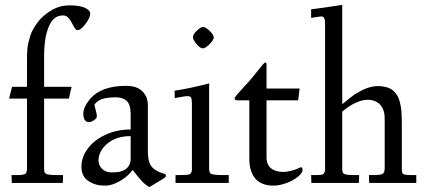

<svg xmlns="http://www.w3.org/2000/svg" viewBox="-20 -746 1735 783"><path d="M17.1 -344 29.1 -392.1H90.1V-500Q90.1 -547.6 94.5 -566.3Q98.9 -585 103.4 -599.7Q107.9 -614.5 115.4 -627.4Q122.8 -640.4 132.6 -653.8Q152.1 -680.7 187.1 -702.4Q222.2 -724.1 262.9 -724.1Q303.7 -724.1 325.8 -714.4Q347.9 -704.6 347.9 -689.6Q347.9 -674.6 328.9 -648.8Q309.8 -623 295.9 -623Q288.6 -623 280.9 -638.1Q273.2 -653.1 267.8 -661.9Q254.9 -683.1 237.7 -683.1Q220.5 -683.1 208.6 -675.7Q196.8 -668.2 189.1 -656.7Q181.4 -645.3 175.7 -629.2Q169.9 -613 167 -598.5Q164.1 -584 162.4 -567.6Q159.9 -544.2 159.9 -523.9V-392.1H272L261 -344H159.9V-62Q159.9 -45.4 162.5 -42.1Q165 -38.8 168.6 -36.9Q172.1 -34.9 176.1 -34.3Q180.2 -33.7 187.5 -33Q197 -32 222.9 -32H237.1L236.1 0H28.1L27.1 -32H48.1Q75.2 -32 82.6 -36.6Q90.1 -41.3 90.1 -59.1V-344Z M343 -248Q319.8 -248 319.8 -283.9Q319.8 -307.1 343.3 -337.4Q388.4 -396 494.9 -396Q555.4 -396 575.9 -352.1Q583 -336.7 583 -315.9V-128.9Q583 -83.5 599.9 -64.5Q615.7 -46.9 647.9 -38.1Q657 -35.6 657 -29.8Q657 -23.9 644.3 -16.1Q590.6 16.4 587.9 17.1Q565.7 1.5 555.4 -10.5Q542.7 -24.9 521 -53Q501 -25.9 468.4 -7.4Q435.8 11 411.5 11Q387.2 11 371.6 6.6Q356 2.2 342.3 -6.6Q312 -26.1 312 -65.8Q312 -105.5 338.4 -140.6Q364.7 -175.8 411.3 -196.9Q457.8 -218 512.9 -218V-278.1Q512.9 -321 495.8 -335.4Q479.7 -349.1 453 -349.1Q426.3 -349.1 410.6 -345.9Q395 -342.8 387 -338.1Q369.9 -328.4 365 -318.1Q366.5 -311.5 369.1 -301.8Q375 -280.8 375 -272Q375 -263.2 363.2 -255.6Q351.3 -248 343 -248ZM381.8 -91.3Q381.8 -71.5 396.4 -57.3Q410.9 -43 434.8 -43Q458.7 -43 471.8 -46.6Q484.9 -50.3 492.4 -55.9Q500 -61.5 504.9 -69.3Q512.9 -81.8 512.9 -97.9V-190.9Q452.4 -190.9 416 -158.9Q381.8 -128.9 381.8 -91.3Z M691.9 -376Q766.1 -387.9 832.8 -406V-59.1Q832.8 -40 841.6 -36.6Q853 -32 894.8 -32H912.8V0H695.8V-32H704.8Q750.5 -32 755.1 -36.1Q762.7 -43.2 762.7 -54.9V-322Q762.7 -341.1 759.5 -347.5Q756.3 -354 745.1 -354Q733.9 -354 692.9 -345.9ZM806.9 -548.8Q796.4 -548.8 781.6 -566.3Q766.8 -583.7 766.8 -594.7Q766.8 -605.7 782.7 -620.8Q798.6 -636 808.2 -636Q817.9 -636 834.8 -620.1Q851.8 -604.2 851.8 -593.6Q851.8 -583 834.6 -565.9Q817.4 -548.8 806.9 -548.8Z M948.7 -336.9Q936.8 -336.9 936.8 -345Q936.8 -350.3 962.4 -377.9Q988 -405.5 996.6 -415.2Q1005.1 -424.8 1021.7 -445.8Q1057.1 -491 1060.8 -491Q1066.9 -491 1066.9 -483.9V-385H1201.9L1195.8 -336.9H1066.9V-104Q1066.9 -59.1 1109.6 -47.9Q1120.8 -44.9 1136.1 -44.9Q1151.4 -44.9 1168.3 -49.7Q1185.3 -54.4 1195.6 -59.2Q1205.8 -64 1206.8 -64Q1213.9 -64 1213.9 -52.4Q1213.9 -40.8 1195.2 -25.4Q1176.5 -10 1148.2 0.5Q1119.9 11 1094.4 11Q1068.8 11 1049.6 2.7Q1030.3 -5.6 1019 -20.5Q996.8 -50 996.8 -95.9V-336.9Z M1480.7 -339.1Q1433.3 -339.1 1375.7 -291V-54.9Q1375.7 -39.8 1385.3 -35.9Q1394.8 -32 1426.8 -32H1444.8L1443.6 0H1249.8L1248.8 -32H1259.8Q1293.7 -32 1297.9 -35.9Q1305.7 -43 1305.7 -54.9V-648.9Q1305.7 -666.3 1302 -672.6Q1298.3 -679 1291.5 -679Q1284.7 -679 1248.8 -673.1V-708Q1276.1 -710.7 1375.7 -726.1V-321Q1417 -355.5 1429.9 -363Q1442.9 -370.6 1454.7 -377Q1466.6 -383.3 1476.6 -386.7Q1502.2 -395 1520.1 -395Q1538.1 -395 1550.8 -391.8Q1563.5 -388.7 1572.8 -383.9Q1582 -379.2 1589.4 -370.6Q1596.7 -362.1 1601.4 -354.1Q1606.2 -346.2 1609.6 -333.5Q1613 -320.8 1614.7 -311Q1616.5 -301.3 1617.4 -285.9Q1618.7 -266.6 1618.7 -233.9V-61Q1618.7 -40 1622.7 -37.5Q1626.7 -34.9 1632.3 -33.7Q1638.9 -32 1661.6 -32H1677.7V0H1485.6L1484.6 -32H1500.7Q1530.8 -32 1539.8 -36.7Q1548.8 -41.5 1548.8 -60.1V-262.9Q1548.8 -310.5 1517.8 -329.1Q1501.2 -339.1 1480.7 -339.1Z"/></svg>

Font: Linden Hill
Style: Regular
Weight: 400
Version: Version 1.202